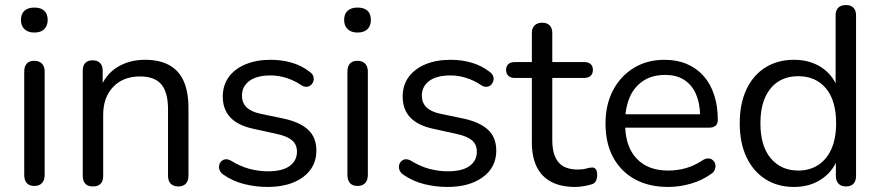

<svg xmlns="http://www.w3.org/2000/svg" viewBox="-20 -732 3489 761"><path d="M116 5Q96 5 86 -6.5Q76 -18 76 -39V-448Q76 -469 86 -480Q96 -491 116 -491Q135 -491 146 -480Q157 -469 157 -448V-39Q157 -18 146.5 -6.5Q136 5 116 5ZM116 -603Q91 -603 77 -616.5Q63 -630 63 -653Q63 -677 77 -689.5Q91 -702 116 -702Q142 -702 155.5 -689.5Q169 -677 169 -653Q169 -630 155.5 -616.5Q142 -603 116 -603Z M348 7Q328 7 318 -4Q308 -15 308 -35V-452Q308 -472 318 -482.5Q328 -493 347 -493Q366 -493 376.5 -482.5Q387 -472 387 -452V-366L376 -378Q397 -436 444.5 -465.5Q492 -495 554 -495Q612 -495 650.5 -474Q689 -453 708 -410.5Q727 -368 727 -303V-35Q727 -15 716.5 -4Q706 7 687 7Q667 7 656.5 -4Q646 -15 646 -35V-298Q646 -366 619.5 -397.5Q593 -429 535 -429Q468 -429 428.5 -387.5Q389 -346 389 -277V-35Q389 7 348 7Z M1040 9Q995 9 949.5 -2Q904 -13 865 -40Q855 -47 851 -56.5Q847 -66 848.5 -75.5Q850 -85 856.5 -92Q863 -99 872.5 -100.5Q882 -102 894 -96Q933 -72 969.5 -62.5Q1006 -53 1042 -53Q1099 -53 1128 -74Q1157 -95 1157 -131Q1157 -159 1138 -175.5Q1119 -192 1078 -201L987 -221Q924 -234 893.5 -266Q863 -298 863 -349Q863 -394 886.5 -426.5Q910 -459 953 -477Q996 -495 1053 -495Q1097 -495 1136.5 -483.5Q1176 -472 1208 -447Q1218 -440 1221.5 -430.5Q1225 -421 1222.5 -411.5Q1220 -402 1213 -395.5Q1206 -389 1196 -388Q1186 -387 1175 -394Q1145 -414 1114 -423.5Q1083 -433 1053 -433Q997 -433 968 -411Q939 -389 939 -353Q939 -325 957 -307Q975 -289 1013 -281L1104 -262Q1169 -248 1201.5 -217.5Q1234 -187 1234 -135Q1234 -69 1181 -30Q1128 9 1040 9Z M1397 5Q1377 5 1367 -6.5Q1357 -18 1357 -39V-448Q1357 -469 1367 -480Q1377 -491 1397 -491Q1416 -491 1427 -480Q1438 -469 1438 -448V-39Q1438 -18 1427.5 -6.5Q1417 5 1397 5ZM1397 -603Q1372 -603 1358 -616.5Q1344 -630 1344 -653Q1344 -677 1358 -689.5Q1372 -702 1397 -702Q1423 -702 1436.5 -689.5Q1450 -677 1450 -653Q1450 -630 1436.5 -616.5Q1423 -603 1397 -603Z M1753 9Q1708 9 1662.5 -2Q1617 -13 1578 -40Q1568 -47 1564 -56.5Q1560 -66 1561.5 -75.5Q1563 -85 1569.5 -92Q1576 -99 1585.5 -100.5Q1595 -102 1607 -96Q1646 -72 1682.5 -62.5Q1719 -53 1755 -53Q1812 -53 1841 -74Q1870 -95 1870 -131Q1870 -159 1851 -175.5Q1832 -192 1791 -201L1700 -221Q1637 -234 1606.5 -266Q1576 -298 1576 -349Q1576 -394 1599.5 -426.5Q1623 -459 1666 -477Q1709 -495 1766 -495Q1810 -495 1849.5 -483.5Q1889 -472 1921 -447Q1931 -440 1934.5 -430.5Q1938 -421 1935.5 -411.5Q1933 -402 1926 -395.5Q1919 -389 1909 -388Q1899 -387 1888 -394Q1858 -414 1827 -423.5Q1796 -433 1766 -433Q1710 -433 1681 -411Q1652 -389 1652 -353Q1652 -325 1670 -307Q1688 -289 1726 -281L1817 -262Q1882 -248 1914.5 -217.5Q1947 -187 1947 -135Q1947 -69 1894 -30Q1841 9 1753 9Z M2260 9Q2203 9 2164.5 -11.5Q2126 -32 2107 -71.5Q2088 -111 2088 -168V-423H2021Q2004 -423 1995 -431.5Q1986 -440 1986 -455Q1986 -470 1995 -478Q2004 -486 2021 -486H2088V-601Q2088 -621 2099 -631.5Q2110 -642 2129 -642Q2148 -642 2158.5 -631.5Q2169 -621 2169 -601V-486H2295Q2312 -486 2321 -478Q2330 -470 2330 -455Q2330 -440 2321 -431.5Q2312 -423 2295 -423H2169V-176Q2169 -119 2193 -89.5Q2217 -60 2271 -60Q2290 -60 2303.5 -64Q2317 -68 2326 -68Q2335 -69 2341 -62Q2347 -55 2347 -38Q2347 -26 2342.5 -16Q2338 -6 2327 -2Q2315 2 2295.5 5.5Q2276 9 2260 9Z M2629 9Q2552 9 2496.5 -21.5Q2441 -52 2410.5 -108Q2380 -164 2380 -242Q2380 -318 2410 -374.5Q2440 -431 2492.5 -463Q2545 -495 2614 -495Q2663 -495 2702 -478.5Q2741 -462 2768.5 -431Q2796 -400 2810.5 -356Q2825 -312 2825 -257Q2825 -241 2816 -233.5Q2807 -226 2790 -226H2458Q2462 -147 2503 -104Q2547 -56 2629 -56Q2663 -56 2696.5 -65Q2730 -74 2762 -95Q2775 -104 2786 -104Q2787 -104 2793 -103.5Q2799 -103 2806 -96.5Q2813 -90 2814.5 -83.5Q2816 -77 2816 -74Q2816 -67 2812.5 -58Q2809 -49 2796 -41Q2763 -17 2718 -4Q2673 9 2629 9ZM2739 -358Q2723 -395 2692.5 -415Q2662 -435 2616 -435Q2565 -435 2529.5 -411.5Q2494 -388 2476 -347Q2463 -316 2459 -279H2755Q2753 -325 2739 -358Z M3127 9Q3062 9 3013.5 -22Q2965 -53 2938.5 -109.5Q2912 -166 2912 -243Q2912 -321 2938.5 -377.5Q2965 -434 3013.5 -464.5Q3062 -495 3127 -495Q3193 -495 3240 -462Q3287 -429 3303 -373H3292V-671Q3292 -691 3302.5 -701.5Q3313 -712 3333 -712Q3352 -712 3362.5 -701.5Q3373 -691 3373 -671V-35Q3373 -15 3363 -4Q3353 7 3333 7Q3314 7 3303.5 -4Q3293 -15 3293 -35V-130L3304 -116Q3288 -59 3240.5 -25Q3193 9 3127 9ZM3144 -56Q3189 -56 3223 -78Q3257 -100 3275.5 -142Q3294 -184 3294 -243Q3294 -334 3253.5 -382Q3213 -430 3144 -430Q3098 -430 3064.5 -408.5Q3031 -387 3012.5 -345.5Q2994 -304 2994 -243Q2994 -153 3035 -104.5Q3076 -56 3144 -56Z"/></svg>

Font: Nunito
Style: Regular
Weight: 400
Designer: Vernon Adams
Foundry: Vernon Adams
Version: Version 3.602